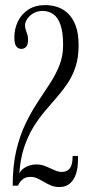

<svg xmlns="http://www.w3.org/2000/svg" viewBox="-20 -731 368 756"><path d="M213.5 5.5Q195.5 5.5 181.2 -0.5Q167 -6.5 154 -14.2Q141 -22 128 -28.2Q115 -34.5 99.5 -34.5Q79 -34.5 66.8 -22.8Q54.5 -11 51 0H30Q30 -79 44.2 -138.8Q58.5 -198.5 81 -245Q103.5 -291.5 129 -329.8Q154.5 -368 177 -402.8Q199.5 -437.5 214 -473.8Q228.5 -510 228.5 -553.5Q228.5 -604 218.2 -633.2Q208 -662.5 189.8 -675.2Q171.5 -688 148 -688Q127.5 -688 112 -679Q96.5 -670 87.5 -657Q78.5 -644 78.5 -631.5Q78.5 -621.5 81.5 -613Q84.5 -604.5 87.5 -595.8Q90.5 -587 90.5 -575Q90.5 -555 83 -546.8Q75.5 -538.5 64 -538.5Q51.5 -538.5 44 -548.5Q36.5 -558.5 36.5 -583.5Q36.5 -617 50.2 -646Q64 -675 91.2 -693Q118.5 -711 159 -711Q181 -711 204 -704Q227 -697 246.2 -679.5Q265.5 -662 277.5 -631.2Q289.5 -600.5 289.5 -552Q289.5 -505 277.8 -469Q266 -433 246.8 -404Q227.5 -375 204 -348.2Q180.5 -321.5 156.5 -293Q132.5 -264.5 111.2 -230Q90 -195.5 75 -150.8Q60 -106 56 -47Q59 -56 68.8 -64.5Q78.5 -73 92.8 -78.2Q107 -83.5 123.5 -83.5Q143 -83.5 160.2 -76.2Q177.5 -69 193.5 -61.5Q209.5 -54 223 -54Q243.5 -54 254.8 -68Q266 -82 266 -117H287V-101Q287 -70.5 279.2 -46.5Q271.5 -22.5 255.2 -8.5Q239 5.5 213.5 5.5Z"/></svg>

Font: Imbue 48pt Light
Style: Regular
Weight: 300
Designer: Tyler Finck
Foundry: Etcetera Type Company
Version: Version 1.102